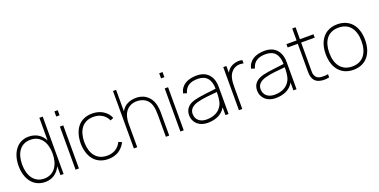

<svg xmlns="http://www.w3.org/2000/svg" viewBox="-19 -1550 4647 2356"><g transform="rotate(-20 2304.0 -372.0)"><path d="M483.3 -750V-454.2C444.8 -530.2 375 -578.1 278.1 -578.1C127.1 -578.1 41.7 -447.9 41.7 -282.3C41.7 -113.5 127.1 15.6 286.5 15.6C380.2 15.6 449 -36.5 486.5 -116.7V0H527.1V-750ZM286.5 -28.1C156.2 -28.1 88.5 -137.5 88.5 -282.3C88.5 -426 152.1 -534.4 286.5 -534.4C417.7 -534.4 486.5 -429.2 486.5 -282.3C486.5 -137.5 418.8 -28.1 286.5 -28.1Z M683.3 -760.4V-693.8H727.1V-760.4ZM683.3 -562.5H727.1V0H683.3Z M1335.4 -438.5C1301 -525 1213.5 -578.1 1109.4 -578.1C942.7 -578.1 855.2 -461.5 852.1 -281.2C855.2 -105.2 941.7 15.6 1109.4 15.6C1211.5 15.6 1288.5 -31.3 1335.4 -121.9L1292.7 -140.6C1258.3 -66.7 1191.7 -28.1 1109.4 -28.1C970.8 -28.1 901 -128.1 899 -281.2C901 -431.3 967.7 -534.4 1109.4 -534.4C1193.8 -534.4 1262.5 -492.7 1293.8 -420.8Z M1806.2 -538.5C1762.5 -567.7 1710.4 -578.1 1661.5 -574C1611.5 -571.9 1560.4 -554.2 1522.9 -518.8C1508.3 -504.2 1495.8 -488.5 1485.4 -470.8V-750H1444.8V0H1488.5V-307.3C1488.5 -332.3 1490.6 -356.2 1495.8 -379.2C1503.1 -420.8 1521.9 -460.4 1552.1 -487.5C1581.2 -515.6 1621.9 -530.2 1663.5 -532.3C1706.2 -534.4 1747.9 -525 1782.3 -503.1C1853.1 -455.2 1862.5 -375 1862.5 -274V0H1906.2V-274C1908.3 -380.2 1891.7 -480.2 1806.2 -538.5Z M2052.1 -760.4V-693.8H2095.8V-760.4ZM2052.1 -562.5H2095.8V0H2052.1Z M2681.3 0V-352.1C2681.3 -381.2 2679.2 -407.3 2671.9 -434.4C2646.9 -525 2578.1 -578.1 2474 -578.1C2354.2 -578.1 2265.6 -531.2 2242.7 -428.1L2288.5 -413.5C2311.5 -502.1 2378.1 -534.4 2470.8 -534.4C2581.3 -534.4 2637.5 -466.7 2637.5 -345.8C2531.3 -332.3 2443.8 -325 2362.5 -306.2C2260.4 -282.3 2220.8 -221.9 2220.8 -152.1C2220.8 -47.9 2301 15.6 2405.2 15.6C2506.3 15.6 2593.8 -18.8 2640.6 -102.1V0ZM2612.5 -139.6C2575 -63.5 2501 -28.1 2406.3 -28.1C2325 -28.1 2266.7 -72.9 2266.7 -152.1C2266.7 -210.4 2309.4 -247.9 2377.1 -266.7C2454.2 -288.5 2537.5 -292.7 2637.5 -303.1C2637.5 -261.5 2636.5 -188.5 2612.5 -139.6Z M2892.7 -520.8C2878.1 -506.3 2866.7 -491.7 2857.3 -475V-562.5H2816.7V0H2860.4V-277.1C2860.4 -362.5 2865.6 -437.5 2919.8 -487.5C2964.6 -529.2 3019.8 -531.2 3066.7 -520.8V-562.5C3017.7 -578.1 2938.5 -565.6 2892.7 -520.8Z M3568.8 0V-352.1C3568.8 -381.2 3566.7 -407.3 3559.4 -434.4C3534.4 -525 3465.6 -578.1 3361.5 -578.1C3241.7 -578.1 3153.1 -531.2 3130.2 -428.1L3176 -413.5C3199 -502.1 3265.6 -534.4 3358.3 -534.4C3468.8 -534.4 3525 -466.7 3525 -345.8C3418.8 -332.3 3331.3 -325 3250 -306.2C3147.9 -282.3 3108.3 -221.9 3108.3 -152.1C3108.3 -47.9 3188.5 15.6 3292.7 15.6C3393.8 15.6 3481.3 -18.8 3528.1 -102.1V0ZM3500 -139.6C3462.5 -63.5 3388.5 -28.1 3293.8 -28.1C3212.5 -28.1 3154.2 -72.9 3154.2 -152.1C3154.2 -210.4 3196.9 -247.9 3264.6 -266.7C3341.7 -288.5 3425 -292.7 3525 -303.1C3525 -261.5 3524 -188.5 3500 -139.6Z M3817.7 -518.8H3994.8V-562.5H3817.7V-718.8H3774V-562.5H3641.7V-518.8H3774V-186.5C3774 -137.5 3772.9 -102.1 3789.6 -65.6C3809.4 -22.9 3846.9 -1 3895.8 5.2C3929.2 9.4 3961.5 7.3 3994.8 0V-41.7C3966.7 -35.4 3932.3 -34.4 3901 -37.5C3868.8 -40.6 3840.6 -57.3 3829.2 -85.4C3814.6 -111.5 3817.7 -137.5 3817.7 -186.5Z M4309.4 15.6C4475 15.6 4566.7 -104.2 4566.7 -282.3C4566.7 -456.3 4477.1 -578.1 4309.4 -578.1C4145.8 -578.1 4052.1 -459.4 4052.1 -282.3C4052.1 -107.3 4142.7 15.6 4309.4 15.6ZM4519.8 -282.3C4519.8 -131.2 4451 -28.1 4309.4 -28.1C4170.8 -28.1 4099 -129.2 4099 -282.3C4099 -430.2 4166.7 -534.4 4309.4 -534.4C4450 -534.4 4519.8 -435.4 4519.8 -282.3Z"/></g></svg>

Font: Manrope3 Thin
Style: Regular
Weight: 100
Width: 4
Designer: Mikhail Sharanda
Foundry: Mikhail Sharanda
Version: Version 3.000;PS 003.000;hotconv 1.0.88;makeotf.lib2.5.64775